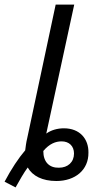

<svg xmlns="http://www.w3.org/2000/svg" viewBox="-73 -780 433 838"><path d="M-53 13 -5 38C14 4 31 -26 48 -49C69 -12 112 10 173 10C255 10 314 -38 313 -114C314 -173 276 -220 206 -220C177 -220 150 -212 129 -197L251 -760H170L46 -178C41 -158 39 -139 37 -124C8 -90 -24 -42 -53 13ZM184 -48C143 -47 116 -72 116 -121C143 -153 170 -163 196 -163C229 -163 250 -142 250 -110C250 -72 223 -48 184 -48Z"/></svg>

Font: Noto Sans Condensed
Style: Italic
Weight: 400
Width: 3
Italic angle: -12°
Designer: Monotype Design Team
Foundry: Monotype Imaging Inc.
Version: Version 2.013